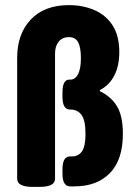

<svg xmlns="http://www.w3.org/2000/svg" viewBox="-20 -728 520 750"><path d="M107 2Q47 2 47 -30V-501Q47 -596 100.5 -652Q154 -708 249 -708Q304 -708 349 -688.5Q394 -669 420 -628.5Q446 -588 446 -524Q446 -471 426.5 -433Q407 -395 370 -376V-372Q415 -350 437.5 -312Q460 -274 460 -205Q460 -104 409.5 -52Q359 0 271 0H254Q224 0 224 -50V-67Q224 -117 254 -117H262Q286 -117 300 -136.5Q314 -156 314 -205Q314 -258 298.5 -279Q283 -300 256 -300H254Q224 -300 224 -350V-367Q224 -417 251 -417H254Q274 -417 285 -438.5Q296 -460 296 -501Q296 -542 285.5 -562.5Q275 -583 249 -583Q224 -583 209.5 -565.5Q195 -548 195 -519V-30Q195 2 135 2Z"/></svg>

Font: Asap Condensed VF Beta
Style: Regular
Weight: 400
Designer: Pablo Cosgaya
Foundry: Omnibus-Type
Version: Version 1.008